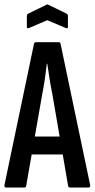

<svg xmlns="http://www.w3.org/2000/svg" viewBox="-21 -845 426 865"><path d="M6 0Q-2 0 -1 -11L132 -647Q133 -655 142 -655H242Q251 -655 252 -647L385 -12Q387 0 378 0H295Q288 0 286 -7L215 -420Q208 -454 202.5 -488.5Q197 -523 192 -558H190Q186 -523 181 -488.5Q176 -454 169 -419L97 -8Q96 0 88 0ZM108 -149 122 -230H259L276 -149ZM110 -719Q100 -715 100 -723V-772Q100 -780 105 -783L187 -823Q192 -827 198 -823L280 -783Q285 -780 285 -772V-723Q285 -715 275 -719L192 -754Z"/></svg>

Font: Sofia Sans Extra Condensed SemiBold
Style: Regular
Weight: 600
Designer: Botio Nikoltchev, Ani Petrova
Foundry: lettersoup
Version: Version 4.101